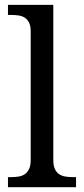

<svg xmlns="http://www.w3.org/2000/svg" viewBox="-20 -780 350 800"><path d="M25.9 -42Q43 -42 57.9 -44.4Q72.8 -46.9 83.7 -54.4Q94.7 -62 101.3 -76.2Q107.9 -90.3 107.9 -113.8V-649.9Q107.9 -671.9 101.3 -685.3Q94.7 -698.7 83.5 -706.1Q72.3 -713.4 57.4 -715.6Q42.5 -717.8 25.9 -717.8H13.2V-759.8H202.1V-113.8Q202.1 -90.3 208.5 -76.2Q214.8 -62 226.1 -54.4Q237.3 -46.9 252.2 -44.4Q267.1 -42 284.2 -42H296.9V0H13.2V-42Z"/></svg>

Font: Sahl Naskh
Style: Regular
Weight: 400
Designer: Pascal Zoghbi
Version: Version 1.001